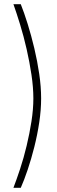

<svg xmlns="http://www.w3.org/2000/svg" viewBox="-20 -770 274 915"><path d="M79 125Q95 89 112 38.5Q129 -12 143.5 -69.5Q158 -127 167 -186.5Q176 -246 176 -301Q176 -356 167 -417.5Q158 -479 143.5 -540Q129 -601 112 -655.5Q95 -710 79 -750H44Q59 -708 76 -652.5Q93 -597 107 -535.5Q121 -474 130 -413.5Q139 -353 139 -301Q139 -250 130 -192Q121 -134 107 -75.5Q93 -17 76 34.5Q59 86 44 125Z"/></svg>

Font: TitilliumWeb ExtraLight
Style: Regular
Weight: 400
Designer: Mohamed Gaber, Accademia di Belle Arti di Urbino and others
Foundry: Kief Type Foundry, Accademia di Belle Arti di Urbino and others
Version: Version 3.000; ttfautohint (v1.8.2)